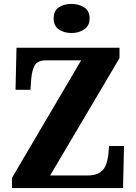

<svg xmlns="http://www.w3.org/2000/svg" viewBox="-20 -957 693 977"><path d="M41 0V-52L393 -650H216Q171 -650 157 -625Q143 -600 139 -557L135 -500H59L64 -714H588V-661L235 -64H424Q466 -64 488.5 -79.5Q511 -95 519.5 -119Q528 -143 531 -168L535 -214H611L606 0ZM344 -789Q305 -789 279 -807.5Q253 -826 253 -863Q253 -902 279 -919.5Q305 -937 344 -937Q381 -937 408.5 -919.5Q436 -902 436 -863Q436 -826 408.5 -807.5Q381 -789 344 -789Z"/></svg>

Font: Noto Serif SemiCondensed ExtraBold
Style: Regular
Weight: 800
Width: 4
Designer: Monotype Design Team
Foundry: Monotype Imaging Inc.
Version: Version 2.015